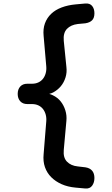

<svg xmlns="http://www.w3.org/2000/svg" viewBox="-20 -896 640 1096"><path d="M467 180 412 175Q367 171 332 155.5Q297 140 272.5 115.5Q248 91 236.5 58Q225 25 229 -16L244 -202Q246 -223 241 -241.5Q236 -260 225.5 -273.5Q215 -287 199 -294.5Q183 -302 162 -302H136Q110 -302 95.5 -318Q81 -334 81 -360Q81 -386 95.5 -402Q110 -418 136 -418H162Q183 -418 199 -425.5Q215 -433 225.5 -446.5Q236 -460 241 -478.5Q246 -497 244 -518L229 -691Q225 -731 236.5 -762.5Q248 -794 272 -817Q296 -840 332 -853.5Q368 -867 412 -871L467 -876Q493 -878 506 -862Q519 -846 519 -820Q519 -794 506 -780.5Q493 -767 467 -763L424 -759Q384 -754 362 -731Q340 -708 344 -663L359 -514Q363 -483 354 -454Q345 -425 327 -403.5Q309 -382 283 -368Q273 -363 261 -360Q272 -357 282 -352Q309 -339 326.5 -317Q344 -295 353 -266Q362 -237 359 -206L344 -40Q342 -18 346.5 -1.5Q351 15 362 26.5Q373 38 388.5 45Q404 52 424 54L467 59Q493 63 506 78.5Q519 94 519 120Q519 146 506 164Q493 182 467 180Z"/></svg>

Font: Maple Mono NL SemiBold
Style: Regular
Weight: 600
Monospace: yes
Designer: subframe7536
Version: Version 7.000